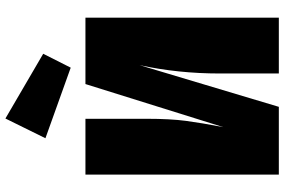

<svg xmlns="http://www.w3.org/2000/svg" viewBox="-186 -838 1024 691"><g transform="rotate(-90 325.5 -492.0)"><path d="M608 0H407V-213Q407 -363 437 -501L287 0H43V-696H244V-475Q244 -391 236.5 -334.5Q229 -278 214 -200L369 -696H608ZM245 -984 478 -848 428 -749 174 -840Z"/></g></svg>

Font: Fira Sans Black
Style: Regular
Weight: 900
Designer: Carrois Corporate & Edenspiekermann AG
Foundry: Carrois Corporate GbR & Edenspiekermann AG
Version: Version 4.203